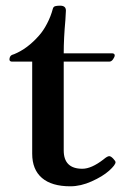

<svg xmlns="http://www.w3.org/2000/svg" viewBox="-20 -652 459 684"><path d="M13.7 -439.5Q13.7 -445.3 15.6 -449.2Q17.6 -453.1 20.5 -455.1Q23.4 -457 30.3 -459Q78.1 -478.5 119.1 -525.4Q134.8 -543 147.9 -568.4Q161.1 -593.8 168 -620.1Q169.9 -627.9 176.3 -629.9Q182.6 -631.8 194.3 -631.8Q214.8 -631.8 214.8 -614.3Q214.8 -605.5 212.9 -580.1Q207 -515.6 207 -461.9H380.9Q383.8 -461.9 386.2 -460Q388.7 -458 388.7 -455.1Q388.7 -449.2 382.8 -440.9Q377 -432.6 370.1 -432.6H207V-116.2Q207 -50.8 273.4 -50.8Q305.7 -50.8 348.6 -84Q362.3 -95.7 369.1 -95.7Q375 -95.7 383.3 -86.9Q391.6 -78.1 391.6 -74.2Q391.6 -64.5 368.7 -43.9Q345.7 -23.4 306.6 -5.9Q267.6 11.7 230.5 11.7Q164.1 11.7 129.4 -18.1Q94.7 -47.9 94.7 -104.5V-432.6H21.5Q18.6 -432.6 16.1 -434.6Q13.7 -436.5 13.7 -439.5Z"/></svg>

Font: Monomakh Unicode TT
Style: Medium
Weight: 500
Designer: Alexey Kryukov, Aleksandr Andreev
Version: Version 1.1